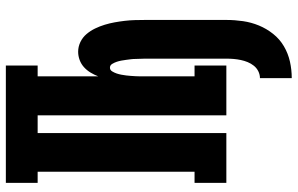

<svg xmlns="http://www.w3.org/2000/svg" viewBox="-196 -578 993 640"><g transform="rotate(-90 300.0 -258.5)"><path d="M359 218V112Q371 112 382 106.5Q393 101 400.5 91.5Q408 82 412.5 71Q417 60 419.5 48Q422 36 423 24Q424 12 424 0V-271Q424 -279 423.5 -287Q423 -295 423 -303Q423 -311 422 -318.5Q421 -326 420 -334Q419 -342 417.5 -350Q416 -358 413.5 -365.5Q411 -373 406.5 -380.5Q402 -388 394 -388Q386 -388 381.5 -380.5Q377 -373 374.5 -365.5Q372 -358 370.5 -350Q369 -342 368 -334Q367 -326 366.5 -318.5Q366 -311 365.5 -303Q365 -295 365 -287Q365 -279 365 -271V-106H401V0H235V-629H176V0H10V-106H47V-629H10V-735H401V-629H365V-427Q370 -440 377.5 -452.5Q385 -465 395.5 -474.5Q406 -484 419.5 -489Q433 -494 447 -494Q464 -494 479.5 -486.5Q495 -479 506 -466Q517 -453 524.5 -437.5Q532 -422 537 -405.5Q542 -389 545 -372.5Q548 -356 550 -339Q552 -322 552.5 -305Q553 -288 553 -271V0Q553 28 549 55.5Q545 83 534.5 108.5Q524 134 506.5 156Q489 178 465 192Q441 206 414 212Q387 218 359 218Z"/></g></svg>

Font: Iosevka Curly Slab HvEx
Style: Regular
Weight: 900
Width: 7
Monospace: yes
Designer: Belleve Invis
Foundry: Belleve Invis
Version: Version 11.1.0; ttfautohint (v1.8.3)